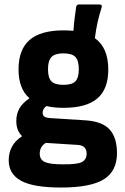

<svg xmlns="http://www.w3.org/2000/svg" viewBox="-20 -643 562 860"><path d="M264 -160Q221 -160 188 -168Q171 -156 171 -138Q171 -126 179 -120.5Q187 -115 206 -114L363 -104Q439 -99 471.5 -62.5Q504 -26 504 43Q504 124 444.5 160.5Q385 197 253 197Q129 197 74 166.5Q19 136 19 75Q19 42 33 15Q47 -12 79 -33Q53 -58 53 -101Q53 -132 66.5 -156.5Q80 -181 112 -203Q63 -245 63 -332Q63 -421 112.5 -464Q162 -507 265 -507Q289 -507 309 -505Q311 -536 314.5 -563Q318 -590 321 -611Q323 -623 333 -623H424Q440 -623 435 -609Q425 -578 417.5 -545Q410 -512 405 -472Q465 -430 465 -331Q465 -244 416 -202Q367 -160 264 -160ZM264 -263Q303 -263 318 -279Q333 -295 333 -333Q333 -371 318 -387.5Q303 -404 264 -404Q226 -404 210.5 -387.5Q195 -371 195 -333Q195 -295 210 -279Q225 -263 264 -263ZM260 93Q325 94 346.5 83Q368 72 368 45Q368 8 327 6L185 -3Q158 14 158 45Q158 72 180.5 82.5Q203 93 260 93Z"/></svg>

Font: Sofia Sans ExtraBold
Style: Regular
Weight: 800
Designer: Botio Nikoltchev, Ani Petrova
Foundry: lettersoup
Version: Version 4.101; ttfautohint (v1.8.4.7-5d5b)